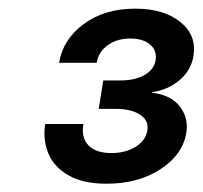

<svg xmlns="http://www.w3.org/2000/svg" viewBox="-20 -851 477 452"><path d="M231 -418.5Q175.8 -418.5 141.6 -438Q107.4 -457.5 94 -489.5Q80.6 -521.5 86.4 -559.1H176.3Q170.9 -526.9 188.2 -508.8Q205.6 -490.7 242.2 -490.7Q275.9 -490.7 299.3 -505.4Q322.8 -520 326.7 -543.5Q331.1 -566.9 310.1 -580.8Q289.1 -594.7 252 -594.7H212.4L223.1 -661.6H263.2Q297.9 -661.6 320.1 -674.3Q342.3 -687 346.2 -708.5Q350.1 -731.9 333.5 -746.1Q316.9 -760.3 286.6 -760.3Q255.4 -760.3 233.6 -744.6Q211.9 -729 207.5 -703.1H119.1Q127.9 -757.8 176.8 -794.2Q225.6 -830.6 298.3 -830.6Q365.7 -830.6 404.5 -799.3Q443.4 -768.1 435.5 -719.2Q429.7 -685.1 402.8 -662.4Q376 -639.6 337.4 -633.8V-632.8Q382.8 -627.4 403.6 -600.1Q424.3 -572.8 418.5 -537.6Q409.7 -486.3 357.4 -452.4Q305.2 -418.5 231 -418.5Z"/></svg>

Font: Inter Display Medium
Style: Italic
Weight: 500
Italic angle: -9.39999°
Designer: Rasmus Andersson
Foundry: rsms
Version: Version 4.000;git-a52131595